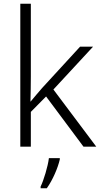

<svg xmlns="http://www.w3.org/2000/svg" viewBox="-20 -780 534 1021"><path d="M144 -374V-760H88V0H144V-185L225 -267L424 0H492L264 -304L475 -532H406L204 -312C184 -290 161 -261 143 -240H142C143 -284 144 -332 144 -374ZM298 68V61H240C235 104 212 180 196 212V221H229C261 176 288 112 298 68Z"/></svg>

Font: Noto Sans Myanmar UI Light
Style: Regular
Weight: 300
Designer: Monotype Design Team
Foundry: Monotype Imaging Inc.
Version: Version 2.103